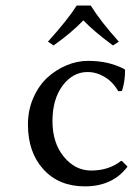

<svg xmlns="http://www.w3.org/2000/svg" viewBox="-20 -658 477 688"><path d="M293.9 -399.9Q240.7 -399.9 204.3 -351.1Q168 -302.2 168 -224.1Q168 -146 208.7 -96.4Q249.5 -46.9 306.2 -46.9Q370.1 -46.9 413.1 -81.1H417L437 -61Q383.8 9.8 284.2 9.8Q190.9 9.8 135.5 -51.3Q80.1 -112.3 80.1 -211.9Q80.1 -262.7 99.1 -306.6Q118.2 -350.6 148.9 -379.2Q179.7 -407.7 218 -423.8Q256.3 -439.9 295.9 -439.9Q370.1 -439.9 425.8 -410.2L428.2 -407.2Q428.2 -365.7 417 -332L403.8 -331.1Q384.8 -364.3 355.2 -382.1Q325.7 -399.9 293.9 -399.9ZM305.2 -638.2Q339.8 -582 405.8 -508.8L384.8 -495.1Q315.4 -546.4 278.8 -585Q233.9 -538.6 171.9 -495.1L151.9 -508.8Q223.6 -588.4 254.9 -638.2Z"/></svg>

Font: Linear Smooth
Style: Regular
Weight: 400
Designer: Philipp H. Poll, Flanker
Foundry: Philipp H. Poll, reworked by Flanker
Version: Version 1.061 | FøM Fix